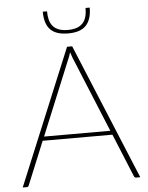

<svg xmlns="http://www.w3.org/2000/svg" viewBox="-59 -942 763 990"><g transform="rotate(-5 322.0 -447.0)"><path d="M493.5 -252 332.5 -643.5Q327 -657 322 -673.5Q317.5 -657 311.5 -643.5L150.5 -252ZM626.5 0H605Q597.5 0 594 -8.5L502.5 -231H141.5L50 -8.5Q47.5 0 38.5 0H18L309 -703H335.5ZM321.5 -771Q258 -771 229 -801.2Q200 -831.5 200 -894H222Q222 -869 227.2 -849.5Q232.5 -830 244.2 -816.5Q256 -803 275 -796Q294 -789 321.5 -789Q349 -789 368 -796Q387 -803 399 -816.5Q411 -830 416.2 -849.5Q421.5 -869 421.5 -894H443Q443 -833 414 -802Q385 -771 321.5 -771Z"/></g></svg>

Font: Lato ExtraLight
Style: Regular
Weight: 275
Designer: Lukasz Dziedzic with Adam Twardoch and Botio Nikoltchev
Foundry: tyPoland Lukasz Dziedzic
Version: Version 2.015; 2015-08-06; http://www.latofonts.com/